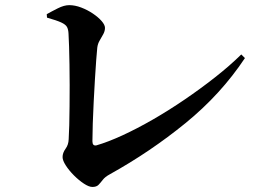

<svg xmlns="http://www.w3.org/2000/svg" viewBox="-20 -732 1040 761"><path d="M346.2 9Q332.6 9 312.5 -4.2Q292.5 -17.4 273 -36.9Q253.6 -56.4 240.8 -76.2Q228 -96.1 228 -109.4Q228 -126.1 239.7 -142.2Q251.5 -158.2 252.2 -179.9Q253.6 -201.6 254.5 -235.7Q255.4 -269.8 255.7 -310.6Q256.1 -351.3 256.1 -393.9Q256.1 -436.5 255.4 -475.9Q254.6 -515.4 253.8 -547.3Q252.9 -579.2 251.6 -598.2Q250.9 -615.1 245.6 -624.9Q240.4 -634.7 222.8 -642.9Q205.2 -651.1 166.3 -662.1L165.3 -675.8Q184.5 -686.7 209.3 -699.1Q234.1 -711.6 254.3 -711.6Q277.2 -711.6 301.8 -702.2Q326.5 -692.8 347.9 -678.4Q369.3 -664 382.7 -648.7Q396.1 -633.3 396.1 -621.6Q396.1 -609.1 389.4 -596.7Q382.7 -584.4 375.2 -571.7Q367.6 -559.1 365.6 -543.5Q363.9 -528 361.4 -494.7Q359 -461.3 356.3 -418.3Q353.6 -375.2 351.4 -329.4Q349.2 -283.7 347.7 -242.5Q346.3 -201.3 346.3 -172.2Q346.3 -152.5 362.3 -155.9Q407.9 -169.1 465.3 -195.5Q522.8 -222 585.7 -258.1Q648.5 -294.3 711.4 -337.1Q774.3 -379.9 832.3 -425.5Q890.3 -471 936.3 -516.2L950.8 -501.8Q855.4 -358.3 715.6 -244.3Q575.8 -130.3 415.1 -41.1Q396 -30.7 387.2 -19Q378.3 -7.4 370.3 0.8Q362.2 9 346.2 9Z"/></svg>

Font: Noto Serif SC ExtraLight
Style: Regular
Weight: 200
Designer: Ryoko NISHIZUKA 西塚涼子 (kana & ideographs); Frank Grießhammer (Latin, Greek & Cyrillic); Wenlong ZHANG 张文龙 (bopomofo); San
Foundry: Adobe
Version: Version 2.002-H1;hotconv 1.1.0;makeotfexe 2.6.0